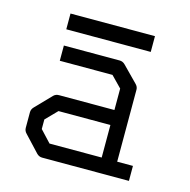

<svg xmlns="http://www.w3.org/2000/svg" viewBox="-86 -683 712 718"><g transform="rotate(15 270.0 -324.0)"><path d="M353 -108V-234H152L109 -190V-153L151 -108ZM413 -108H474V-50H138Q126 -50 117 -59L59 -121Q50 -130 50 -142V-202Q50 -214 59 -223L118 -284Q126 -292 139 -292H353V-375L312 -417H108V-476H324Q336 -476 345 -467L404 -407Q413 -398 413 -387ZM101 -598H428V-537H101Z"/></g></svg>

Font: 3270 Nerd Font Mono
Style: Regular
Weight: 400
Monospace: yes
Version: Version 3.0.1;Nerd Fonts 3.0.0